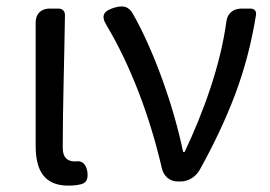

<svg xmlns="http://www.w3.org/2000/svg" viewBox="-20 -570 849 603"><path d="M92 -327V-112C92 -32 121 13 195 13C212 13 226 11 237 8C255 2 257 -14 254 -33C250 -54 238 -67 217 -63C216 -63 216 -63 215 -63C192 -63 177 -75 177 -106C177 -231 182 -382 184 -523C184 -535 176 -543 164 -543H138H135C109 -543 92 -526 92 -500Z M718 -272C749 -355 770 -436 784 -523C786 -535 779 -543 767 -543H741H738C712 -543 694 -527 691 -503C673 -367 620 -220 560 -93H555C527 -230 465 -409 396 -529C383 -550 367 -553 343 -547C306 -537 295 -522 315 -490C389 -366 450 -207 488 -43C494 -16 513 0 539 0H547C571 0 595 -14 608 -38C653 -119 689 -196 718 -272Z"/></svg>

Font: GenSenRounded2 TW R
Style: Regular
Weight: 400
Version: Version 2.100;PS 2.1;hotconv 16.6.51;makeotf.lib2.5.65220 DE